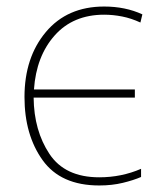

<svg xmlns="http://www.w3.org/2000/svg" viewBox="-20 -558 491 588"><path d="M284 10Q323 10 356 2Q389 -6 412 -16V-41Q352 -15 284 -15Q179 -15 131.5 -86.5Q84 -158 83 -259H393V-284H84Q91 -386 147.5 -449.5Q204 -513 299 -513Q326 -513 354 -507.5Q382 -502 410 -489L416 -514Q364 -538 299 -538Q186 -538 120.5 -460Q55 -382 55 -261Q55 -145 110.5 -67.5Q166 10 284 10Z"/></svg>

Font: Noto Sans Display Thin
Style: Regular
Weight: 250
Designer: Monotype Design Team
Foundry: Monotype Imaging Inc.
Version: Version 1.900